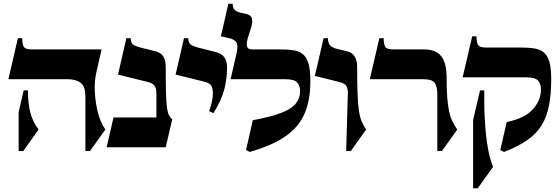

<svg xmlns="http://www.w3.org/2000/svg" viewBox="-20 -790 2993 1030"><path d="M488 -325Q488 -264 501.5 -201.5Q515 -139 545 -95L463 20H438V-273Q438 -326 413 -345.5Q388 -365 343 -365H25L76 -585H99Q100 -545 110.5 -535Q121 -525 151 -525H525Q514 -474 505.5 -439.5Q497 -405 492.5 -379Q488 -353 488 -325ZM80 -189 107 -305H130Q130 -234 143 -185Q156 -136 187 -95L105 20H80Z M869 -430Q869 -341 870.5 -289Q872 -237 876 -210Q880 -183 887 -171Q894 -159 904 -150L869 0H552L589 -160H819V-285Q819 -314 810 -328.5Q801 -343 774 -350L613 -390L658 -585H681Q682 -560 693 -551.5Q704 -543 733 -535L814 -515Q842 -508 855.5 -488Q869 -468 869 -430Z M1198 -427Q1198 -369 1183.5 -311.5Q1169 -254 1125 -183L1102 -193Q1113 -227 1117.5 -249Q1122 -271 1122 -291Q1122 -317 1113 -331Q1104 -345 1075 -352L922 -390L967 -585H990Q991 -560 1002 -551.5Q1013 -543 1042 -535L1133 -512Q1167 -504 1182.5 -484.5Q1198 -465 1198 -427Z M1320 25 1300 15 1336 -145Q1432 -163 1487.5 -184Q1543 -205 1566.5 -234Q1590 -263 1590 -301Q1590 -331 1574 -348Q1558 -365 1512 -365H1217L1248 -500Q1259 -547 1248 -563Q1237 -579 1210 -585L1165 -595L1205 -770H1228Q1229 -745 1240 -735.5Q1251 -726 1279 -720L1298 -716Q1326 -710 1331 -692Q1336 -674 1329 -649Q1322 -624 1313 -598Q1304 -572 1304 -550Q1304 -525 1333 -525H1481Q1522 -525 1553 -520.5Q1584 -516 1604.5 -499.5Q1625 -483 1635 -449Q1645 -415 1645 -355Q1645 -254 1614.5 -182Q1584 -110 1513 -60Q1442 -10 1320 25Z M1896 -430Q1896 -345 1898 -290Q1900 -235 1905 -199.5Q1910 -164 1919.5 -140.5Q1929 -117 1944 -95L1862 20H1837L1846 -285Q1847 -314 1838 -328.5Q1829 -343 1801 -350L1669 -383L1716 -585H1739Q1740 -560 1750.5 -547Q1761 -534 1791 -527L1841 -515Q1896 -503 1896 -430Z M2376 -370Q2376 -307 2379.5 -264.5Q2383 -222 2389.5 -192Q2396 -162 2407 -139.5Q2418 -117 2433 -95L2351 20H2326V-283Q2326 -327 2311.5 -346Q2297 -365 2252 -365H1964L2015 -585H2038Q2039 -545 2049.5 -535Q2060 -525 2090 -525H2254Q2317 -525 2346.5 -489Q2376 -453 2376 -370Z M2773 -535Q2814 -535 2845 -530.5Q2876 -526 2896.5 -509.5Q2917 -493 2927 -459Q2937 -425 2937 -365Q2937 -286 2925.5 -225.5Q2914 -165 2886.5 -119.5Q2859 -74 2809.5 -39Q2760 -4 2684 25L2664 15L2698 -135Q2797 -156 2839.5 -204.5Q2882 -253 2882 -311Q2882 -341 2866 -358Q2850 -375 2804 -375H2462L2513 -595H2536Q2537 -555 2547.5 -545Q2558 -535 2588 -535ZM2555 -305H2578V-235Q2578 -207 2580 -164.5Q2582 -122 2586.5 -74Q2591 -26 2600.5 21Q2610 68 2625 105L2543 220H2518V-146Z"/></svg>

Font: Bona Nova SC
Style: Bold
Weight: 700
Designer: Mateusz Machalski
Foundry: Capitalics
Version: Version 4.001; ttfautohint (v1.8.4.7-5d5b)